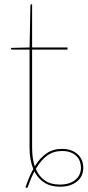

<svg xmlns="http://www.w3.org/2000/svg" viewBox="-20 -693 413 906"><path d="M262.5 178Q286.5 178 305 172Q323.5 166 336.2 155.2Q349 144.5 355.5 130Q362 115.5 362 98Q362 83.5 357 69.2Q352 55 341.2 44Q330.5 33 313.5 26.2Q296.5 19.5 273 19.5Q232.5 19.5 202.8 41Q173 62.5 149 104Q164 140 192 159Q220 178 262.5 178ZM131.5 2Q131.5 55 144 92Q168 52.5 199.2 31Q230.5 9.5 273 9.5Q297.5 9.5 316.2 16.8Q335 24 347.8 36.2Q360.5 48.5 366.8 64.5Q373 80.5 373 98.5Q373 117.5 366 133.8Q359 150 345 162Q331 174 310.8 181Q290.5 188 264 188Q220 188 190 169.2Q160 150.5 142.5 116Q134 131.5 126.5 149.2Q119 167 112 187Q110 192.5 108 193.2Q106 194 103 192.5L100 191Q108.5 166.5 117.5 145Q126.5 123.5 137 104.5Q119.5 62 119.5 3V-459H38.5Q31.5 -459 31.5 -464V-467L119.5 -469L123.5 -666Q123.5 -668.5 124.8 -670.8Q126 -673 128.5 -673H131.5V-469H298.5V-459H131.5Z"/></svg>

Font: Lato 2
Style: Regular
Weight: 100
Designer: Lukasz Dziedzic with Adam Twardoch and Botio Nikoltchev
Foundry: tyPoland Lukasz Dziedzic
Version: Version 2.015; 2015-08-06; http://www.latofonts.com/